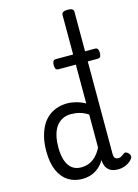

<svg xmlns="http://www.w3.org/2000/svg" viewBox="-165 -1234 958 1337"><g transform="rotate(-15 314.5 -565.5)"><path d="M258 17Q201 17 157 -10.5Q113 -38 88 -94Q63 -150 63 -235Q63 -287 73 -331Q83 -375 101.5 -410Q120 -445 147.5 -469Q175 -493 211 -506Q247 -519 290 -519Q320 -519 354 -510Q388 -501 418 -484V-1122Q418 -1135 429 -1141.5Q440 -1148 461 -1148Q483 -1148 493.5 -1141.5Q504 -1135 504 -1122V-96Q504 -76 512.5 -67Q521 -58 535 -58Q544 -58 551.5 -61Q559 -64 566 -69Q573 -74 581 -80Q589 -86 598.5 -82Q608 -78 615 -70Q623 -61 624.5 -51Q626 -41 620 -33Q609 -17 592 -6Q575 5 555.5 11Q536 17 516 17Q478 17 457 3Q436 -11 427.5 -31.5Q419 -52 419 -73Q419 -74 419 -74.5Q419 -75 419 -76Q395 -38 367.5 -18Q340 2 312 9.5Q284 17 258 17ZM151 -239Q151 -184 164 -144.5Q177 -105 203.5 -84Q230 -63 270 -63Q299 -63 325.5 -73Q352 -83 375.5 -106Q399 -129 418 -166V-404Q387 -424 357 -432Q327 -440 295 -440Q269 -440 247 -432Q225 -424 207 -408Q189 -392 176.5 -368Q164 -344 157.5 -312Q151 -280 151 -239ZM295 -764Q277 -764 272.5 -775Q268 -786 268 -799Q268 -813 272.5 -825Q277 -837 295 -837H574Q592 -837 596.5 -825Q601 -813 601 -799Q601 -786 596.5 -775Q592 -764 574 -764Z"/></g></svg>

Font: Playwrite CL
Style: Regular
Weight: 400
Designer: Veronika Burian, José Scaglione
Foundry: TypeTogether
Version: Version 1.002